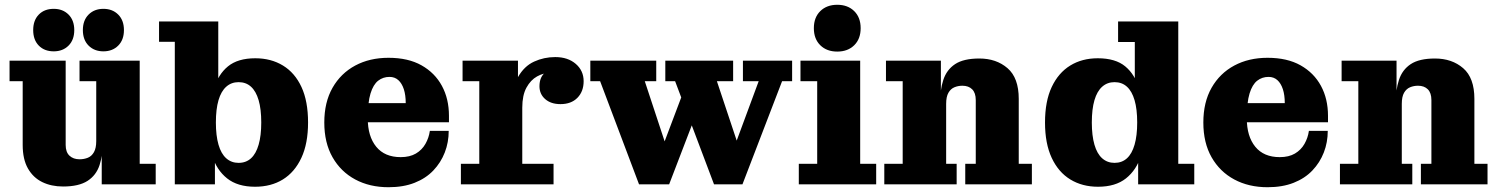

<svg xmlns="http://www.w3.org/2000/svg" viewBox="-20 -772 6269 804"><path d="M244 9Q195 9 157 -9.5Q119 -28 97 -66.5Q75 -105 75 -165V-432H20V-518H255V-165Q255 -135 271 -120Q287 -105 313 -105Q332 -105 348 -111.5Q364 -118 373.5 -135Q383 -152 383 -181L411 -182Q411 -124 397 -81Q383 -38 346.5 -14.5Q310 9 244 9ZM406 0V-159L383 -155V-432H313V-518H565V-86H632V0ZM413 -557Q375 -557 351 -581Q327 -605 327 -646Q327 -687 351 -711Q375 -735 413 -735Q451 -735 475 -711Q499 -687 499 -646Q499 -605 475 -581Q451 -557 413 -557ZM205 -557Q166 -557 142.5 -581Q119 -605 119 -646Q119 -687 142.5 -711Q166 -735 205 -735Q243 -735 267 -711Q291 -687 291 -646Q291 -605 267 -581Q243 -557 205 -557Z M1048 10Q975 10 931 -25Q887 -60 868 -121Q849 -182 849 -258L859 -260Q859 -339 876 -399.5Q893 -460 934.5 -494Q976 -528 1049 -528Q1115 -528 1165 -497.5Q1215 -467 1242.5 -407.5Q1270 -348 1270 -259Q1270 -171 1242 -111Q1214 -51 1164.5 -20.5Q1115 10 1048 10ZM979 -90Q1010 -90 1031 -109Q1052 -128 1063 -166Q1074 -204 1074 -259Q1074 -315 1063 -352.5Q1052 -390 1031 -409Q1010 -428 979 -428Q949 -428 927.5 -409Q906 -390 895 -352.5Q884 -315 884 -259Q884 -204 895 -166Q906 -128 927.5 -109Q949 -90 979 -90ZM712 0V-597H646V-682H894V-381L866 -264L880 -119V0Z M1607 12Q1528 12 1467.5 -20.5Q1407 -53 1372.5 -113.5Q1338 -174 1338 -259Q1338 -344 1372.5 -404.5Q1407 -465 1467.5 -497.5Q1528 -530 1607 -530L1611 -450Q1584 -450 1563.5 -434Q1543 -418 1531.5 -380.5Q1520 -343 1520 -276Q1520 -201 1555.5 -157.5Q1591 -114 1658 -114Q1696 -114 1721.5 -129Q1747 -144 1761.5 -169.5Q1776 -195 1780 -224H1859Q1859 -176 1842.5 -133.5Q1826 -91 1794.5 -58Q1763 -25 1716 -6.5Q1669 12 1607 12ZM1428 -260V-340H1679L1860 -287V-260ZM1679 -340Q1679 -374 1671 -398.5Q1663 -423 1648 -436.5Q1633 -450 1611 -450L1607 -530Q1689 -530 1745 -498.5Q1801 -467 1830.5 -412.5Q1860 -358 1860 -287Z M1910 0V-86H1987V-432H1917V-518H2149V-336L2167 -340V-86H2298V0ZM2121 -321Q2123 -403 2149 -449Q2175 -495 2216.5 -514Q2258 -533 2305 -533Q2358 -533 2391 -504.5Q2424 -476 2424 -432Q2424 -389 2398 -362.5Q2372 -336 2327 -336Q2287 -336 2263 -357Q2239 -378 2239 -411Q2239 -450 2264.5 -470Q2290 -490 2346 -486L2341 -431Q2337 -448 2322 -457.5Q2307 -467 2284 -467Q2256 -467 2229 -452Q2202 -437 2184.5 -405Q2167 -373 2167 -321Z M2970 0 2807 -432H2766V-518H3050V-432H2982L3085 -123L3043 -124L3157 -432H3091V-518H3297V-432H3255L3089 0ZM2656 0 2493 -432H2452V-518H2728V-432H2680L2782 -123L2742 -124L2850 -410L2886 -271L2782 0Z M3325 0V-86H3402V-432H3332V-518H3582V-86H3649V0ZM3486 -556Q3442 -556 3415 -582.5Q3388 -609 3388 -654Q3388 -699 3415 -725.5Q3442 -752 3486 -752Q3530 -752 3557 -725.5Q3584 -699 3584 -654Q3584 -609 3557 -582.5Q3530 -556 3486 -556Z M4022 0V-86H4066V-353Q4066 -383 4051 -398Q4036 -413 4010 -413Q3992 -413 3976.5 -406.5Q3961 -400 3951.5 -383.5Q3942 -367 3942 -337L3916 -336Q3916 -394 3930 -437Q3944 -480 3979.5 -503.5Q4015 -527 4081 -527Q4152 -527 4199 -486.5Q4246 -446 4246 -358V-86H4301V0ZM3683 0V-86H3760V-432H3690V-518H3920V-359L3942 -363V-86H3986V0Z M4578 10Q4512 10 4462 -20.5Q4412 -51 4384 -111Q4356 -171 4356 -259Q4356 -348 4384 -407.5Q4412 -467 4461.5 -497.5Q4511 -528 4577 -528Q4651 -528 4692 -494Q4733 -460 4750 -399.5Q4767 -339 4767 -260L4777 -258Q4778 -182 4758.5 -121Q4739 -60 4695 -25Q4651 10 4578 10ZM4647 -90Q4678 -90 4699 -109Q4720 -128 4731 -166Q4742 -204 4742 -259Q4742 -315 4731 -352.5Q4720 -390 4699 -409Q4678 -428 4647 -428Q4617 -428 4595.5 -409Q4574 -390 4563 -352.5Q4552 -315 4552 -259Q4552 -204 4563 -166Q4574 -128 4595.5 -109Q4617 -90 4647 -90ZM4746 0V-127L4761 -264L4732 -381V-596H4662V-682H4914V-86H4981V0Z M5288 12Q5209 12 5148.5 -20.5Q5088 -53 5053.5 -113.5Q5019 -174 5019 -259Q5019 -344 5053.5 -404.5Q5088 -465 5148.5 -497.5Q5209 -530 5288 -530L5292 -450Q5265 -450 5244.5 -434Q5224 -418 5212.5 -380.5Q5201 -343 5201 -276Q5201 -201 5236.5 -157.5Q5272 -114 5339 -114Q5377 -114 5402.5 -129Q5428 -144 5442.5 -169.5Q5457 -195 5461 -224H5540Q5540 -176 5523.5 -133.5Q5507 -91 5475.5 -58Q5444 -25 5397 -6.5Q5350 12 5288 12ZM5109 -260V-340H5360L5541 -287V-260ZM5360 -340Q5360 -374 5352 -398.5Q5344 -423 5329 -436.5Q5314 -450 5292 -450L5288 -530Q5370 -530 5426 -498.5Q5482 -467 5511.5 -412.5Q5541 -358 5541 -287Z M5930 0V-86H5974V-353Q5974 -383 5959 -398Q5944 -413 5918 -413Q5900 -413 5884.5 -406.5Q5869 -400 5859.5 -383.5Q5850 -367 5850 -337L5824 -336Q5824 -394 5838 -437Q5852 -480 5887.5 -503.5Q5923 -527 5989 -527Q6060 -527 6107 -486.5Q6154 -446 6154 -358V-86H6209V0ZM5591 0V-86H5668V-432H5598V-518H5828V-359L5850 -363V-86H5894V0Z"/></svg>

Font: Montagu Slab
Style: Bold
Weight: 700
Designer: Florian Karsten
Foundry: Florian Karsten
Version: Version 1.000